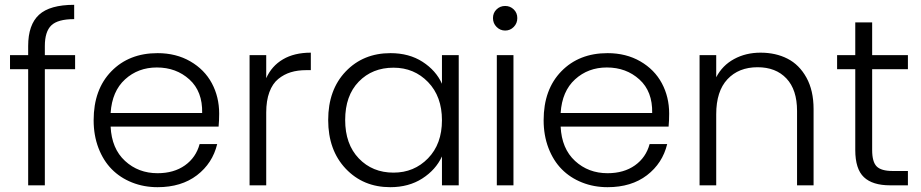

<svg xmlns="http://www.w3.org/2000/svg" viewBox="-20 -777 3862 805"><path d="M98.1 0V-486.8H22V-545.9H98.1V-584Q98.1 -673.3 143.6 -715.1Q189 -756.8 291 -756.8V-696.8Q222.7 -696.8 195.3 -670.7Q168 -644.5 168 -584V-545.9H294.9V-486.8H168V0Z M637.7 -494.1Q559.1 -494.1 504.4 -444.3Q449.7 -394.5 443.8 -303.2H827.6Q829.6 -393.6 774.2 -443.8Q718.8 -494.1 637.7 -494.1ZM890.6 -172.9Q871.1 -92.3 805.7 -42.2Q740.2 7.8 640.6 7.8Q583 7.8 533.4 -12Q483.9 -31.7 448.5 -67.6Q413.1 -103.5 392.8 -156.5Q372.6 -209.5 372.6 -272.9Q372.6 -401.9 446.8 -478Q521 -554.2 640.6 -554.2Q718.3 -554.2 777.8 -519.8Q837.4 -485.4 868.2 -428Q898.9 -370.6 898.9 -300.8Q898.9 -270 896.5 -246.1H443.8Q448.2 -153.8 504.2 -102.3Q560.1 -50.8 640.6 -50.8Q709 -50.8 755.4 -83.7Q801.8 -116.7 816.9 -172.9Z M1096.2 -305.2V0H1026.4V-545.9H1096.2V-449.2Q1119.1 -500.5 1166.5 -528.3Q1213.9 -556.2 1283.2 -556.2V-482.9H1264.2Q1228 -482.9 1199.2 -474.1Q1170.4 -465.3 1146.5 -445.8Q1122.6 -426.3 1109.4 -390.6Q1096.2 -355 1096.2 -305.2Z M1617.2 -554.2Q1695.3 -554.2 1751.7 -517.8Q1808.1 -481.4 1833 -425.8V-545.9H1903.3V0H1833V-121.1Q1807.1 -64.9 1750.5 -28.6Q1693.8 7.8 1616.2 7.8Q1502.9 7.8 1429.4 -69.8Q1356 -147.5 1356 -273.9Q1356 -400.4 1429.4 -477.3Q1502.9 -554.2 1617.2 -554.2ZM1629.9 -493.2Q1541 -493.2 1484.1 -434.6Q1427.2 -376 1427.2 -273.9Q1427.2 -172.4 1484.4 -112.8Q1541.5 -53.2 1629.9 -53.2Q1716.3 -53.2 1774.7 -113.3Q1833 -173.3 1833 -272.9Q1833 -372.6 1774.7 -432.9Q1716.3 -493.2 1629.9 -493.2Z M2063 0V-545.9H2132.8V0ZM2098.1 -752Q2119.1 -752 2134 -737.5Q2148.9 -723.1 2148.9 -701.2Q2148.9 -679.2 2134 -664.1Q2119.1 -648.9 2098.1 -648.9Q2077.1 -648.9 2062 -664.1Q2046.9 -679.2 2046.9 -701.2Q2046.9 -723.1 2061.8 -737.5Q2076.7 -752 2098.1 -752Z M2524.4 -494.1Q2445.8 -494.1 2391.1 -444.3Q2336.4 -394.5 2330.6 -303.2H2714.4Q2716.3 -393.6 2660.9 -443.8Q2605.5 -494.1 2524.4 -494.1ZM2777.3 -172.9Q2757.8 -92.3 2692.4 -42.2Q2627 7.8 2527.3 7.8Q2469.7 7.8 2420.2 -12Q2370.6 -31.7 2335.2 -67.6Q2299.8 -103.5 2279.5 -156.5Q2259.3 -209.5 2259.3 -272.9Q2259.3 -401.9 2333.5 -478Q2407.7 -554.2 2527.3 -554.2Q2605 -554.2 2664.6 -519.8Q2724.1 -485.4 2754.9 -428Q2785.6 -370.6 2785.6 -300.8Q2785.6 -270 2783.2 -246.1H2330.6Q2335 -153.8 2390.9 -102.3Q2446.8 -50.8 2527.3 -50.8Q2595.7 -50.8 2642.1 -83.7Q2688.5 -116.7 2703.6 -172.9Z M3321.8 0V-312Q3321.8 -400.9 3277.3 -448Q3232.9 -495.1 3156.2 -495.1Q3077.1 -495.1 3030 -444.8Q2982.9 -394.5 2982.9 -297.9V0H2913.1V-545.9H2982.9V-453.1Q3008.8 -502.9 3057.9 -529.5Q3106.9 -556.2 3168.9 -556.2Q3232.4 -556.2 3281.7 -531Q3331.1 -505.9 3361.1 -451.7Q3391.1 -397.5 3391.1 -319.8V0Z M3565.9 -147.9V-486.8H3489.7V-545.9H3565.9V-683.1H3636.7V-545.9H3786.6V-486.8H3636.7V-147.9Q3636.7 -98.1 3655.8 -79.1Q3674.8 -60.1 3722.7 -60.1H3786.6V0H3711.9Q3638.2 0 3602.1 -34.2Q3565.9 -68.4 3565.9 -147.9Z"/></svg>

Font: SVN-Poppins Light
Style: Regular
Weight: 300
Designer: Ninad Kale (Devanagari), Jonny Pinhorn (Latin)
Foundry: Indian Type Foundry
Version: Version 3.002 2017